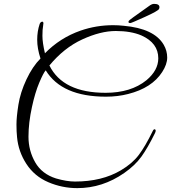

<svg xmlns="http://www.w3.org/2000/svg" viewBox="-20 -870 883 991"><path d="M527 -371Q299 -371 216 -507Q204 -494 182.5 -443Q161 -392 145 -318Q127 -236 127 -164.5Q127 -93 161.5 -32.5Q196 28 269 51Q324 67 367 67Q506 67 604 9Q663 -26 696.5 -70.5Q730 -115 768 -193Q774 -206 780.5 -202Q787 -198 780 -183Q742 -106 709.5 -61Q677 -16 621 23Q509 101 379 101Q301 101 229.5 70.5Q158 40 116.5 -23.5Q75 -87 68 -162Q65 -190 65 -228Q65 -266 75 -329.5Q85 -393 116.5 -460Q148 -527 189 -568Q172 -620 172 -664.5Q172 -709 185 -747Q187 -753 192.5 -756.5Q198 -760 202 -756.5Q206 -753 202.5 -736.5Q199 -720 199 -685Q199 -650 212 -595Q290 -675 396 -712Q477 -740 564 -740Q591 -740 618 -737Q776 -723 825 -639Q843 -608 843 -573Q843 -538 817 -498Q764 -416 642 -385Q588 -371 527 -371ZM235 -532Q305 -391 525 -391Q656 -391 736 -456Q797 -507 797 -569Q797 -648 710 -687Q656 -710 577.5 -710Q499 -710 404.5 -666.5Q310 -623 235 -532ZM801 -824Q797 -814 727.5 -782.5Q658 -751 653 -751Q643 -751 643 -757Q643 -759 644.5 -762Q646 -765 668 -781Q736 -829 750 -839.5Q764 -850 775 -850Q803 -850 803 -833Q803 -829 801 -824Z"/></svg>

Font: Great Vibes
Style: Regular
Weight: 400
Designer: Robert E. Leuschke
Foundry: Robert E. Leuschke
Version: Version 1.001